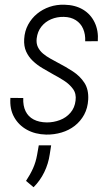

<svg xmlns="http://www.w3.org/2000/svg" viewBox="-20 -558 473 810"><path d="M298.8 -133.8Q302.7 -162.6 287.8 -182.9Q272.9 -203.1 250 -217.8Q227.1 -232.4 205.6 -243.7Q182.1 -256.8 159.4 -270.3Q136.7 -283.7 118.7 -300.8Q100.6 -317.9 90.3 -340.6Q80.1 -363.3 82 -393.6Q84 -426.8 98.6 -453.9Q113.3 -481 136.5 -500Q159.7 -519 189.2 -529.1Q218.8 -539.1 252 -538.1Q297.4 -537.1 330.1 -517.6Q362.8 -498 379.4 -463.1Q396 -428.2 392.6 -384.3L339.4 -383.8Q340.8 -413.1 330.8 -436.3Q320.8 -459.5 299.8 -472.9Q278.8 -486.3 249 -486.8Q220.2 -487.3 195.6 -476.8Q170.9 -466.3 154.5 -445.6Q138.2 -424.8 134.8 -396Q132.3 -375 139.9 -359.4Q147.5 -343.8 161.4 -332Q175.3 -320.3 192.1 -311Q209 -301.8 224.1 -293.5Q257.3 -276.4 287.6 -256.6Q317.9 -236.8 336.2 -208.5Q354.5 -180.2 352.1 -137.7Q350.1 -102.1 335 -74.2Q319.8 -46.4 295.4 -27.3Q271 -8.3 239.7 1Q208.5 10.3 174.8 9.8Q128.9 8.8 93.8 -10.5Q58.6 -29.8 39.6 -64Q20.5 -98.1 23.9 -145L78.1 -144.5Q76.7 -111.8 87.9 -88.9Q99.1 -65.9 121.8 -54Q144.5 -42 177.7 -41.5Q206.1 -41.5 232.7 -51.5Q259.3 -61.5 277.3 -82.5Q295.4 -103.5 298.8 -133.8ZM195.8 55.2 189.9 92.8Q184.1 132.8 166.7 168.5Q149.4 204.1 121.6 231.9L89.8 205.1Q107.4 178.7 119.4 152.1Q131.3 125.5 136.7 94.2L143.6 55.2Z"/></svg>

Font: Roboto Condensed Light
Style: Italic
Weight: 300
Italic angle: -12°
Designer: Christian Robertson
Foundry: Google
Version: Version 3.0; 2020